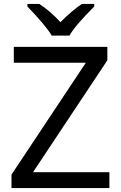

<svg xmlns="http://www.w3.org/2000/svg" viewBox="-20 -951 612 971"><path d="M533.2 0H38.1V-67.9L414.1 -633.8H49.8V-713.9H522.9V-646L147 -80.1H533.2ZM118.7 -931.2H178.7Q234.4 -895 285.6 -838.9Q347.2 -900.4 394.5 -931.2H456.5V-918Q356.4 -817.9 331.5 -771H241.7Q212.4 -820.8 118.7 -918Z"/></svg>

Font: NotoPenekeko
Style: Regular
Weight: 400
Designer: Monotype Design team
Foundry: Monotype Imaging Inc.
Version: Version 1.04